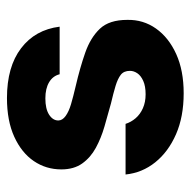

<svg xmlns="http://www.w3.org/2000/svg" viewBox="-18 -530 560 565"><g transform="rotate(-90 262.5 -248.0)"><path d="M270 12Q201 12 149.5 -10.5Q98 -33 67 -71.5Q36 -110 31 -159H180Q185 -143 196.5 -129.5Q208 -116 226 -108Q244 -100 267 -100Q291 -100 306.5 -107Q322 -114 329 -124.5Q336 -135 336 -146Q336 -164 324.5 -173Q313 -182 291.5 -188.5Q270 -195 240 -202Q207 -211 172.5 -221Q138 -231 109.5 -246.5Q81 -262 63.5 -286.5Q46 -311 46 -348Q46 -393 70.5 -429Q95 -465 142 -486.5Q189 -508 256 -508Q348 -508 402.5 -466.5Q457 -425 466 -353H326Q321 -373 302.5 -384Q284 -395 255 -395Q224 -395 207 -384Q190 -373 190 -357Q190 -345 203 -335.5Q216 -326 238 -319.5Q260 -313 290 -306Q346 -293 390 -277.5Q434 -262 460 -234.5Q486 -207 486 -154Q487 -107 460.5 -69.5Q434 -32 385.5 -10Q337 12 270 12Z"/></g></svg>

Font: DM Sans 28pt Black
Style: Regular
Weight: 900
Version: Version 4.004;gftools[0.9.30]